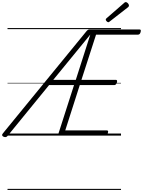

<svg xmlns="http://www.w3.org/2000/svg" viewBox="-72 -1299 1368 1839"><path d="M935 0H512Q497 0 491 -5.5Q485 -11 489 -23L637 -484H398L3 0Q-5 11 -15 13.5Q-25 16 -37 11Q-48 6 -51 -2Q-54 -10 -44 -22L757 -1001Q765 -1010 772 -1014Q779 -1018 792 -1017H1263Q1274 -1017 1276 -1011Q1278 -1005 1275 -992Q1271 -979 1265 -973Q1259 -967 1248 -967H848L708 -534H1039Q1046 -534 1048.5 -528Q1051 -522 1048 -509Q1043 -496 1037 -490Q1031 -484 1023 -484H692L553 -50H950Q961 -50 963 -44Q965 -38 961 -25Q958 -12 951.5 -6Q945 0 935 0ZM438 -534H654L793 -968ZM966 -1086Q958 -1086 949.5 -1095Q941 -1104 941 -1110Q941 -1113 942 -1116Q943 -1119 947 -1123L1116 -1270Q1120 -1274 1123.5 -1276.5Q1127 -1279 1132 -1279Q1138 -1279 1145.5 -1274Q1153 -1269 1158 -1261Q1163 -1253 1163 -1246Q1163 -1243 1162 -1239.5Q1161 -1236 1156 -1231L980 -1094Q975 -1090 972 -1088Q969 -1086 966 -1086ZM0 510H1087V520H0ZM0 -20H1087V0H0ZM0 -505H1087V-500H0ZM0 -1030H1087V-1020H0Z"/></svg>

Font: Playwrite CO Guides
Style: Regular
Weight: 400
Designer: Veronika Burian, José Scaglione
Foundry: TypeTogether
Version: Version 1.003